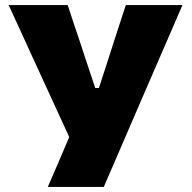

<svg xmlns="http://www.w3.org/2000/svg" viewBox="-20 -733 752 753"><path d="M167.5 0Q187.5 -46 208.5 -94.5Q229 -143 251.5 -195.5L107.5 -509Q84 -560 63 -606.5Q41.5 -653 14 -713H245.5Q260.5 -667 271.8 -633.2Q283 -599.5 293.5 -569Q303.5 -538.5 315.5 -502L353.5 -388H368L404.5 -500.5Q416.5 -538 426.5 -569Q436.5 -600 447.5 -633.8Q458.5 -667.5 473.5 -713H695.5Q667 -647 637 -577.8Q607 -508.5 581.5 -450L484.5 -225.5Q462 -173 436 -113Q410 -53 387 0Z"/></svg>

Font: Heraclito ExtraBold
Style: Regular
Weight: 800
Designer: Kostas Bartsokas (font) & Cristiano Sobral (main changes)
Foundry: Kostas Bartsokas (font) & Cristiano Sobral (main changes)
Version: Version 1.00;July 8, 2020;FontCreator 13.0.0.2655 64-bit